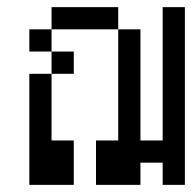

<svg xmlns="http://www.w3.org/2000/svg" viewBox="-20 -520 540 540"><path d="M187.5 -312.5V-375H125V-312.5H62.5V0H187.5Q187.5 0 187.5 -125H125V-312.5ZM437.5 -62.5V0H500Q500 0 500 -500H437.5Q437.5 -500 437.5 -125H375V-437.5H312.5V-125H250Q250 -125 250 0H375V-62.5ZM125 -375V-437.5H62.5V-375ZM125 -437.5H312.5V-500H125Z"/></svg>

Font: Unifont
Style: Regular
Weight: 500
Version: Version 15.1.04